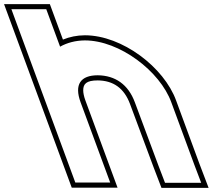

<svg xmlns="http://www.w3.org/2000/svg" viewBox="-326 -825 1037 936"><path d="M622 -20 654.7 66H478.4L445.9 -19L331.5 -326C299.4 -413 236.1 -457 150.6 -458C66.6 -458 34.9 -413 67 -326L98.4 -241L179.9 -20L211.2 65H41.2L9.9 -20L-71.6 -241L-103 -326L-239.1 -695L-270.4 -780H-100.4L-69.1 -695L-33.1 -597.5C1.3 -616.6 42.3 -627.7 87.9 -628C257 -628 454.1 -478 509.2 -326ZM645.4 -28.8 532.7 -334.6C473.9 -496.9 269.6 -653 87.8 -653C48.9 -652.8 13.1 -645.2 -19.2 -632L-83 -805H-306.3L23.8 90H247.1L90.5 -334.7C83 -354.9 79.8 -371.7 79.7 -384.4C79.6 -415.8 94.8 -433 150.5 -433C225.9 -432.1 279.1 -395.9 308.1 -317.3L422.5 -10.2L461.2 91H691Z"/></svg>

Font: Nordica Plus
Style: NordicaClassicBkExtOpOblOl
Weight: 900
Version: Version 1.01